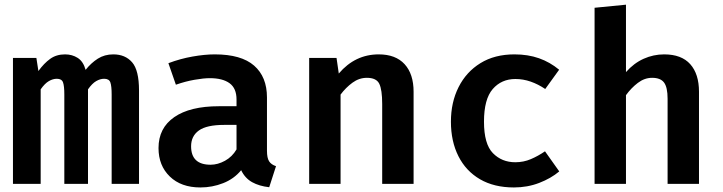

<svg xmlns="http://www.w3.org/2000/svg" viewBox="-20 -793 3117 828"><path d="M468.7 -558.5Q520 -558.5 549.7 -524.4Q579.5 -490.3 579.5 -402.6V0H461.5V-385.6Q461.5 -422.1 455.9 -437.7Q450.3 -453.3 429.2 -453.3Q412.3 -453.3 394.9 -443.3Q377.4 -433.3 359.5 -407.7V0H257.4V-385.6Q257.4 -422.1 251.8 -437.7Q246.2 -453.3 225.1 -453.3Q208.2 -453.3 190.8 -443.3Q173.3 -433.3 155.4 -407.7V0H35.9V-543.1H136.9L145.6 -486.7Q169.7 -520 196.4 -539.2Q223.1 -558.5 260.5 -558.5Q291.3 -558.5 315.1 -543.3Q339 -528.2 349.2 -491.8Q372.8 -521.5 401.8 -540Q430.8 -558.5 468.7 -558.5Z M1131.3 -143.1Q1131.3 -111.8 1140.5 -97.4Q1149.7 -83.1 1170.3 -76.4L1141 14.4Q1097.9 9.7 1067.2 -7.4Q1036.4 -24.6 1020 -59Q989.2 -21.5 942.3 -3.1Q895.4 15.4 844.1 15.4Q761 15.4 712.3 -31.8Q663.6 -79 663.6 -154.4Q663.6 -241 731.5 -287.9Q799.5 -334.9 924.1 -334.9H1000V-364.1Q1000 -412.3 970 -434.1Q940 -455.9 884.6 -455.9Q858.5 -455.9 819 -449Q779.5 -442.1 738.5 -427.7L706.2 -520.5Q757.9 -540 810.5 -549.2Q863.1 -558.5 906.2 -558.5Q1020.5 -558.5 1075.9 -510Q1131.3 -461.5 1131.3 -372.8ZM888.2 -82.6Q919 -82.6 950.3 -99.7Q981.5 -116.9 1000 -148.7V-254.4H946.7Q871.3 -254.4 837.7 -230.3Q804.1 -206.2 804.1 -162.1Q804.1 -82.6 888.2 -82.6Z M1313.3 0V-543.1H1431.3L1441 -475.9Q1511.3 -558.5 1613.3 -558.5Q1686.2 -558.5 1724.9 -516.2Q1763.6 -473.8 1763.6 -397.4V0H1628.2V-344.6Q1628.2 -406.2 1615.6 -431.8Q1603.1 -457.4 1562.1 -457.4Q1528.7 -457.4 1500 -436.4Q1471.3 -415.4 1448.7 -385.1V0Z M2202.1 -93.3Q2237.9 -93.3 2269.2 -106.7Q2300.5 -120 2330.3 -140.5L2391.8 -53.8Q2355.9 -23.6 2305.1 -4.1Q2254.4 15.4 2196.4 15.4Q2110.8 15.4 2050 -20Q1989.2 -55.4 1956.9 -119.5Q1924.6 -183.6 1924.6 -268.2Q1924.6 -351.8 1957.7 -417.4Q1990.8 -483.1 2052.1 -520.8Q2113.3 -558.5 2198.5 -558.5Q2256.9 -558.5 2304.4 -541.8Q2351.8 -525.1 2391.3 -492.3L2331.3 -409.2Q2301 -429.7 2268.7 -441Q2236.4 -452.3 2202.6 -452.3Q2142.6 -452.3 2104.9 -409Q2067.2 -365.6 2067.2 -268.2Q2067.2 -171.8 2105.6 -132.6Q2144.1 -93.3 2202.1 -93.3Z M2679.5 -772.8V-482.1Q2713.3 -520.5 2755.6 -539.5Q2797.9 -558.5 2844.1 -558.5Q2919 -558.5 2956.7 -516.2Q2994.4 -473.8 2994.4 -397.4V0H2859V-367.2Q2859 -416.4 2843.8 -436.9Q2828.7 -457.4 2792.3 -457.4Q2759.5 -457.4 2730.8 -435.6Q2702.1 -413.8 2679.5 -382.6V0H2544.1V-759.5Z"/></svg>

Font: Fira Code SemiBold
Style: Regular
Weight: 600
Designer: Carrois Corporate, Edenspiekermann AG, Nikita Prokopov
Foundry: Carrois Corporate, Edenspiekermann AG, Nikita Prokopov
Version: Version 6.002